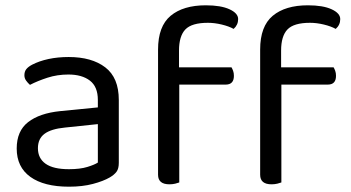

<svg xmlns="http://www.w3.org/2000/svg" viewBox="-20 -690 1322 724"><path d="M240 -52Q282 -52 309.5 -60.5Q337 -69 349 -77V-222L225 -209Q173 -204 148 -185.5Q123 -167 123 -131Q123 -93 152 -72.5Q181 -52 240 -52ZM239 -475Q326 -475 377 -436Q428 -397 428 -313V-76Q428 -54 419.5 -42.5Q411 -31 394 -21Q370 -7 330.5 3.5Q291 14 240 14Q146 14 94.5 -23Q43 -60 43 -130Q43 -196 86 -229.5Q129 -263 207 -271L349 -285V-313Q349 -363 319 -386Q289 -409 238 -409Q196 -409 159 -397Q122 -385 93 -370Q85 -377 78.5 -386Q72 -395 72 -406Q72 -420 79 -429Q86 -438 101 -446Q128 -460 163 -467.5Q198 -475 239 -475Z M655 -436H853Q856 -431 859 -423Q862 -415 862 -404Q862 -371 831 -371H656V-2Q651 0 641 2.5Q631 5 619 5Q576 5 576 -31V-503Q576 -591 623.5 -630.5Q671 -670 756 -670Q813 -670 845.5 -655Q878 -640 878 -618Q878 -596 861 -581Q843 -591 816 -597.5Q789 -604 764 -604Q703 -604 679 -579Q655 -554 655 -499ZM1040 -436H1238Q1241 -431 1244 -423Q1247 -415 1247 -404Q1247 -371 1216 -371H1041V-2Q1036 0 1026 2.5Q1016 5 1004 5Q961 5 961 -31V-503Q961 -591 1008.5 -630.5Q1056 -670 1141 -670Q1198 -670 1230.5 -655Q1263 -640 1263 -618Q1263 -596 1246 -581Q1228 -591 1201 -597.5Q1174 -604 1149 -604Q1088 -604 1064 -579Q1040 -554 1040 -499Z"/></svg>

Font: Baloo Da 2
Style: Regular
Weight: 400
Designer: Noopur Datye, Sulekha Rajkumar and Ek Type
Foundry: Ek Type
Version: Version 1.640;hotconv 1.0.111;makeotfexe 2.5.65597; ttfautoh